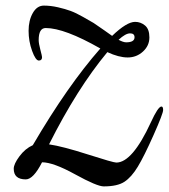

<svg xmlns="http://www.w3.org/2000/svg" viewBox="-20 -640 602 685"><path d="M363 -454Q255 -324 155 -125Q203 -118 293.5 -89Q384 -60 395 -60Q452 -60 518 -203Q544 -260 556 -260Q562 -260 562 -247.5Q562 -235 528 -158.5Q494 -82 471.5 -45Q449 -8 424 8.5Q399 25 350 25Q326 25 248 -18Q170 -61 130 -61Q99 0 72 0Q29 0 29 -38Q29 -55 49.5 -82.5Q70 -110 97 -122Q221 -334 338 -467Q210 -540 143 -540Q118 -540 118 -497Q118 -485 124 -462.5Q130 -440 130 -436Q130 -424 118.5 -424Q107 -424 94.5 -458.5Q82 -493 82 -530Q82 -567 97 -593.5Q112 -620 136.5 -620Q161 -620 187 -614Q213 -608 232 -601Q251 -594 276.5 -579.5Q302 -565 314 -558Q358 -528 380 -512Q432 -562 462 -562Q482 -562 497.5 -549Q513 -536 513 -506.5Q513 -477 490 -456Q467 -435 435.5 -435Q404 -435 363 -454ZM460 -507Q460 -521 444 -521Q428 -521 403 -498Q420 -489 430 -489Q460 -489 460 -507Z"/></svg>

Font: Cookie
Style: Regular
Weight: 400
Designer: Ania Kruk
Foundry: Ania Kruk
Version: Version 1.004